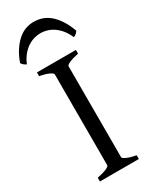

<svg xmlns="http://www.w3.org/2000/svg" viewBox="-230 -888 748 938"><g transform="rotate(-30 143.5 -418.5)"><path d="M34.2 0V-21Q67.4 -27.8 86.2 -35.9Q105 -43.9 105 -50.8V-564Q105 -569.8 87.2 -578.6Q69.3 -587.4 34.2 -594.2V-615.2H253.9V-594.2Q220.7 -587.4 201.9 -579.1Q183.1 -570.8 183.1 -564V-50.8Q183.1 -44.9 200.9 -36.4Q218.8 -27.8 253.9 -21V0ZM-14.6 -695.8Q0 -735.4 18.3 -762.2Q36.6 -789.1 56.9 -805.9Q77.1 -822.8 99.1 -830.1Q121.1 -837.4 143.1 -837.4Q167 -837.4 189.5 -830.1Q211.9 -822.8 232.2 -805.9Q252.4 -789.1 270.3 -762.2Q288.1 -735.4 302.7 -695.8Q296.9 -687 291 -682.4Q285.2 -677.7 276.9 -673.8Q264.6 -701.7 248.8 -720.7Q232.9 -739.7 215.3 -751.2Q197.8 -762.7 179.4 -767.8Q161.1 -772.9 145 -772.9Q127.9 -772.9 109.1 -767.8Q90.3 -762.7 72.5 -751.2Q54.7 -739.7 38.8 -720.7Q22.9 -701.7 11.2 -673.8Q2.9 -677.7 -2.9 -682.4Q-8.8 -687 -14.6 -695.8Z"/></g></svg>

Font: Gentium Unicode
Style: Regular
Weight: 400
Version: Version 1.009